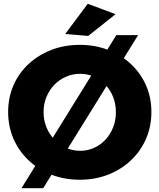

<svg xmlns="http://www.w3.org/2000/svg" viewBox="-20 -941 844 1016"><path d="M595.3 -755H710.7L208.6 55H93.6ZM402.1 -703.6Q483.6 -703.6 552.5 -676.9Q621.4 -650.1 672.8 -602.1Q724.1 -554.1 752.6 -489.6Q781.1 -425 781.1 -348.3Q781.1 -271.6 752.6 -206.2Q724.1 -140.9 672.8 -92.4Q621.4 -43.9 552.5 -16.9Q483.6 10.1 402.1 10.1Q320.7 10.1 251.8 -16.9Q182.9 -43.9 131.5 -92.4Q80.1 -140.9 51.6 -206.2Q23.1 -271.6 23.1 -348.3Q23.1 -425 51.6 -490.1Q80.1 -555.1 131.5 -602.6Q182.9 -650.1 251.8 -676.9Q320.7 -703.6 402.1 -703.6ZM404.3 -550.4Q364.9 -550.4 329.6 -535.2Q294.4 -520 267.7 -492.4Q241 -464.7 225.8 -427.9Q210.6 -391 210.6 -347.7Q210.6 -304.4 226 -267.1Q241.4 -229.7 268.4 -201.9Q295.4 -174 330.4 -158.5Q365.3 -143 404.3 -143Q443.3 -143 477.6 -158.5Q512 -174 538 -201.9Q564 -229.7 578.6 -267.1Q593.3 -304.4 593.3 -347.7Q593.3 -391 578.6 -427.9Q564 -464.7 538 -492.4Q512 -520 477.6 -535.2Q443.3 -550.4 404.3 -550.4ZM444.4 -921.1 591.6 -865.9 446.7 -751 324.9 -761Z"/></svg>

Font: Alexandria
Style: Regular
Weight: 400
Designer: Mohamed Gaber
Foundry: Kief Type Foundry
Version: Version 5.100